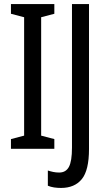

<svg xmlns="http://www.w3.org/2000/svg" viewBox="-20 -734 530 947"><path d="M248 0H34V-48L99 -65V-649L34 -666V-714H248V-666L183 -649V-65L248 -48ZM281 193Q263 193 246.5 190.5Q230 188 216 182V107Q228 111 242 114Q256 117 272 117Q305 117 320 89Q335 61 335 -6V-714H419V1Q419 106 383.5 149.5Q348 193 281 193Z"/></svg>

Font: Noto Sans Tamil ExtraCondensed
Style: Regular
Weight: 400
Width: 2
Designer: Jelle Bosma - Monotype Design Team
Foundry: Monotype Imaging Inc.
Version: Version 2.004; ttfautohint (v1.8.4.7-5d5b)